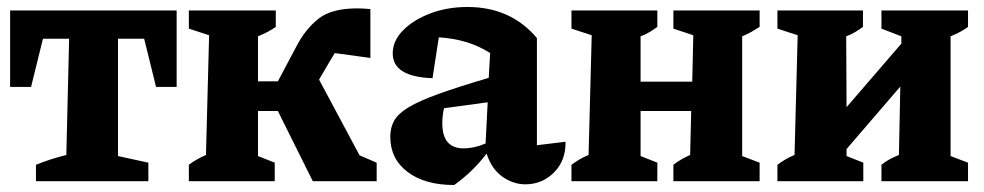

<svg xmlns="http://www.w3.org/2000/svg" viewBox="-20 -519 2819 550"><path d="M486 -489V-270H427L393 -408H318V-72L405 -53V0H83V-47Q125 -64 170 -75L178 -408H103L69 -270H9V-489Z M521 0V-47Q542 -63 570 -75L579 -418L521 -437V-489H770V-442Q749 -427 719 -415V-286H776L829 -386Q855 -436 892.5 -465.5Q930 -495 1003 -495Q1019 -495 1041 -493V-353L939 -367Q933 -357 925 -344L894 -291L1010 -74L1059 -53V0H876L776 -201H719V-72L767 -53V0Z M1281 11Q1197 11 1147.5 -26.5Q1098 -64 1098 -127Q1098 -154 1109.5 -174Q1121 -194 1151 -212Q1181 -230 1236.5 -250Q1292 -270 1380 -296L1384 -367Q1322 -407 1237 -412L1219 -295Q1105 -299 1105 -366Q1105 -402 1134.5 -432Q1164 -462 1212.5 -480.5Q1261 -499 1319 -499Q1443 -499 1518 -410V-103L1600 -113Q1601 -59 1567 -25Q1533 9 1485 9Q1450 9 1419 -13Q1388 -35 1374 -79Q1354 -53 1331.5 -31Q1309 -9 1281 11ZM1247 -166Q1247 -94 1308 -94Q1339 -94 1371 -108L1377 -226L1252 -209Q1247 -188 1247 -166Z M1617 0V-47Q1628 -55 1639.5 -62Q1651 -69 1666 -75L1675 -418L1617 -437V-489H1863V-442Q1852 -434 1840.5 -427Q1829 -420 1815 -415V-285H1963L1966 -418L1909 -437V-489H2156V-442Q2145 -435 2133 -428Q2121 -421 2106 -415V-72L2156 -53V0H1909V-47Q1931 -64 1957 -75L1960 -201H1815V-72L1863 -53V0Z M2207 0V-47Q2218 -55 2229.5 -62Q2241 -69 2256 -75L2265 -418L2207 -437V-489H2452V-442Q2441 -434 2429.5 -427Q2418 -420 2404 -415L2405 -212L2562 -394V-415L2505 -437V-489H2753V-442Q2733 -427 2703 -415V-72L2753 -53V0H2505V-47Q2516 -56 2529 -63Q2542 -70 2555 -75L2559 -271L2405 -92V-72L2453 -53V0Z"/></svg>

Font: Piazzolla
Style: Bold
Weight: 700
Designer: Juan Pablo del Peral
Foundry: Huerta Tipografica
Version: Version 1.330